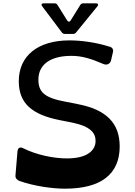

<svg xmlns="http://www.w3.org/2000/svg" viewBox="-20 -1121 813 1155"><path d="M243 -1101C230 -1101 226 -1093 234 -1083L352 -926C357 -920 362 -917 370 -917H420C428 -917 433 -920 438 -926L566 -1083C574 -1093 570 -1101 557 -1101H481C473 -1101 467 -1098 463 -1091L405 -998C399 -988 391 -988 384 -998L326 -1091C322 -1098 316 -1101 308 -1101ZM371 14C587 14 700 -73 700 -240C700 -380 620 -462 446 -495L375 -509C248 -532 211 -567 211 -642C211 -733 283 -785 410 -785C473 -785 528 -768 602 -736C622 -727 643 -736 648 -758L660 -810C663 -826 653 -838 636 -841C557 -866 470 -878 397 -878C208 -878 93 -785 93 -633C93 -502 168 -432 341 -398L412 -384C530 -360 555 -318 555 -272C555 -236 530 -168 382 -168C306 -168 202 -188 120 -229C100 -240 87 -231 85 -209L73 -65C72 -49 82 -38 98 -32C187 -1 295 14 371 14Z"/></svg>

Font: OpenDyslexic3
Style: Regular
Weight: 400
Designer: Abelardo Gonzalez
Version: Version 3.001;PS 003.001;hotconv 1.0.88;makeotf.lib2.5.64775